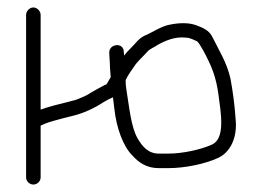

<svg xmlns="http://www.w3.org/2000/svg" viewBox="-20 -516 702 515"><path d="M317 -301C322.2 -312.8 331.8 -326.3 338 -335C348.5 -351.8 362.1 -362.5 375 -377C381.6 -385.2 394 -389 402 -395C421.4 -406.1 449 -418.7 479 -415C489.9 -415 501.5 -408.2 509 -405C513 -401 518.3 -393 525 -381C547 -339.9 559.8 -311 566.5 -258.5C572.3 -213.5 585.3 -144 548 -128C519.3 -115 471.1 -104 431 -104H406C376.2 -104 360.7 -125 349 -145C331.7 -174.7 326.8 -228.3 320 -269L318 -283C317.3 -287.7 317 -293.7 317 -301ZM50 -476V-40C50 -29.7 59.3 -21 69.5 -21C79.7 -21 89 -29.7 89 -40V-179L100 -184C113.4 -190 135.4 -194.5 150 -199L174 -205C203.7 -211.9 234.2 -226.4 256 -241L270 -249C274.9 -251.4 278.9 -252.9 283 -255C284.3 -245 285.7 -234 287 -222C292.6 -173.7 309.4 -124.6 335 -99C351.8 -80.5 372.3 -65 406 -65H431C477.6 -65 531 -76.8 564 -92C597.4 -106.6 617.2 -146.5 612 -196C609.6 -232.7 604.6 -271.2 598 -306C588.5 -347.8 567.8 -380.3 549 -418C541 -434.1 525.1 -441.4 507 -448C485.5 -456.3 458.4 -454.5 436 -450C412.4 -446.1 385.4 -426.9 367 -420C358.3 -415.3 351 -409.3 345 -402C334.1 -389.3 322.9 -380.2 313 -367L312 -377C312 -402.9 273 -399.5 273 -375L274 -356C274.7 -349.3 275 -342 275 -334C275.7 -326.7 276.3 -318.3 277 -309C273.3 -302.5 268.8 -295.5 266 -290C256.6 -286.5 245.8 -279.4 237 -275L223 -267C215.3 -260.8 196.7 -253.3 186 -249L164 -243C140.3 -237.1 112.3 -230.5 89 -222V-476C89 -486.3 79.6 -496 69.5 -496C59.4 -496 50 -486.3 50 -476Z"/></svg>

Font: Just Breathe
Style: Regular
Weight: 400
Foundry: Cannot Into Space Fonts
Version: Version 0.72